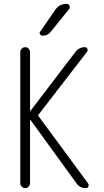

<svg xmlns="http://www.w3.org/2000/svg" viewBox="-20 -975 540 995"><path d="M324.2 -955.1H326.2Q335.9 -955.1 340.3 -945.3Q344.7 -935.5 337.9 -927.7L242.2 -809.6Q227.5 -790 200.2 -790Q192.4 -790 187.5 -797.4Q182.6 -804.7 188.5 -811.5L267.6 -925.8Q289.1 -955.1 324.2 -955.1ZM111.3 0Q100.6 0 92.8 -7.8Q85 -15.6 85 -26.4V-704.1Q85 -713.9 92.3 -722.2Q99.6 -730.5 111.3 -730.5Q121.1 -730.5 128.4 -722.7Q135.7 -714.8 135.7 -704.1V-402.3Q135.7 -400.4 136.7 -400.4L138.7 -401.4L371.1 -706.1Q389.6 -730.5 419.9 -730.5Q428.7 -730.5 432.6 -722.2Q436.5 -713.9 430.7 -706.1L179.7 -380.9Q175.8 -377 179.7 -373L436.5 -24.4Q441.4 -16.6 438 -8.3Q434.6 0 424.8 0Q393.6 0 376 -25.4L138.7 -352.5Q138.7 -353.5 136.7 -353.5Q135.7 -353.5 135.7 -352.5V-26.4Q135.7 -15.6 128.4 -7.8Q121.1 0 111.3 0Z"/></svg>

Font: Rounded-L Mgen+ 1m light
Style: Regular
Weight: 200
Designer: [Source Han Sans]
Ryoko NISHIZUKA  (kana & ideographs); Paul D. Hunt (Latin, Greek & Cyrillic); Wenlong ZHANG  (bopomofo
Version: Version 1.059.20150602